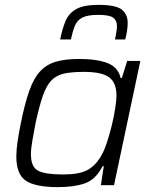

<svg xmlns="http://www.w3.org/2000/svg" viewBox="-20 -760 619 788"><path d="M218 8Q126 8 86.5 -18Q47 -44 47 -118Q47 -144 52 -178.5Q57 -213 66 -257Q82 -336 100 -387Q118 -438 144 -466.5Q170 -495 208.5 -506.5Q247 -518 305 -518Q378 -518 421.5 -501Q465 -484 475 -440H480L502 -510H556L448 0H394L406 -78H401Q373 -23 328.5 -7.5Q284 8 218 8ZM239 -44Q303 -44 335.5 -60.5Q368 -77 391 -113Q405 -135 417 -170Q429 -205 438.5 -244Q448 -283 453 -316.5Q458 -350 458 -367Q458 -421 427.5 -443Q397 -465 325 -465Q275 -465 243 -458Q211 -451 190.5 -429.5Q170 -408 155.5 -366Q141 -324 126 -255Q118 -213 112.5 -181Q107 -149 107 -127Q107 -74 137 -59Q167 -44 239 -44ZM227 -598Q235 -639 248 -671.5Q261 -704 291.5 -722Q322 -740 384 -740Q456 -740 480 -720.5Q504 -701 504 -667Q504 -651 501.5 -634Q499 -617 494 -598H452Q455 -614 457.5 -627.5Q460 -641 460 -653Q460 -676 444.5 -687.5Q429 -699 383 -699Q339 -699 317.5 -687.5Q296 -676 287 -653.5Q278 -631 271 -598Z"/></svg>

Font: Saira Light
Style: Italic
Weight: 300
Italic angle: -12°
Designer: Hector Gatti with collaboration of the Omnibus-Type team
Foundry: Omnibus-Type
Version: Version 1.100; ttfautohint (v1.8.3)